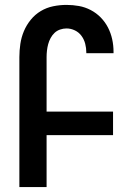

<svg xmlns="http://www.w3.org/2000/svg" viewBox="-20 -763 540 783"><path d="M59 0V-530Q59 -557 63 -584Q67 -611 77.5 -636Q88 -661 105.5 -682.5Q123 -704 146.5 -718Q170 -732 197 -737.5Q224 -743 251 -743Q277 -743 302 -738.5Q327 -734 350 -722Q373 -710 391 -691.5Q409 -673 420.5 -650.5Q432 -628 437.5 -603Q443 -578 443 -552V-546H332V-549Q332 -567 327.5 -584.5Q323 -602 312.5 -616.5Q302 -631 285.5 -639Q269 -647 251 -647Q238 -647 225 -642.5Q212 -638 202.5 -629Q193 -620 186.5 -608Q180 -596 176.5 -583Q173 -570 171.5 -556.5Q170 -543 170 -530V-308H441V-212H170V0Z"/></svg>

Font: Iosevka Term Curly
Style: Bold
Weight: 700
Designer: Belleve Invis
Foundry: Belleve Invis
Version: Version 32.3.0